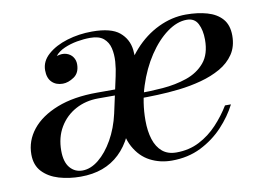

<svg xmlns="http://www.w3.org/2000/svg" viewBox="-59 -556 880 651"><g transform="rotate(-10 381.0 -230.0)"><path d="M484 10Q443.5 10 409.8 -7.5Q376 -25 355.5 -62.5Q335 -100 335 -160L355 -155.5Q356 -227 378.2 -284.8Q400.5 -342.5 437.5 -383.8Q474.5 -425 521 -447.2Q567.5 -469.5 616 -469.5Q657 -469.5 689.2 -460.2Q721.5 -451 740.2 -429.8Q759 -408.5 759 -372Q759 -334.5 741.2 -308.2Q723.5 -282 693.5 -265Q663.5 -248 626.2 -238Q589 -228 549.8 -223.5Q510.5 -219 474.2 -217.8Q438 -216.5 410 -216.5V-234Q451 -234 495.5 -237.5Q540 -241 578.8 -254.2Q617.5 -267.5 641.5 -296Q665.5 -324.5 665.5 -374.5Q665.5 -407 654.2 -429.2Q643 -451.5 616 -451.5Q582.5 -451.5 548 -426.2Q513.5 -401 484.2 -357Q455 -313 437 -257Q419 -201 419 -139.5Q419 -102.5 428 -74.2Q437 -46 455.8 -30.2Q474.5 -14.5 504 -14.5Q548 -14.5 583.2 -32.8Q618.5 -51 646 -80.5Q673.5 -110 693.5 -143H714Q694.5 -104.5 661.8 -69.5Q629 -34.5 584.5 -12.2Q540 10 484 10ZM170 10Q130.5 10 95.8 -0.2Q61 -10.5 39.5 -33.2Q18 -56 18 -93Q18 -140 48.2 -178Q78.5 -216 135.8 -238.5Q193 -261 274 -261H347.5V-241H274Q231 -241 196 -222Q161 -203 140.5 -168.5Q120 -134 120 -88Q120 -49 136.8 -29.2Q153.5 -9.5 179.5 -9.5Q208 -9.5 235.8 -32Q263.5 -54.5 285.5 -93.2Q307.5 -132 318.5 -180.5L345.5 -304.5Q351 -328.5 352.8 -353.8Q354.5 -379 349.5 -400.2Q344.5 -421.5 328.8 -434.8Q313 -448 283 -448Q261 -448 237.2 -443.8Q213.5 -439.5 193 -430.5Q172.5 -421.5 161 -407Q180 -413 194.2 -408.5Q208.5 -404 216.2 -393Q224 -382 224 -368Q224 -338 204 -324.5Q184 -311 165 -311Q142 -311 127.8 -325Q113.5 -339 113.5 -366Q113.5 -397 139.5 -420Q165.5 -443 206.5 -455.5Q247.5 -468 293 -468Q358 -468 386.8 -444Q415.5 -420 419.8 -382.5Q424 -345 416 -304.5L373 -180.5Q364.5 -134 347.2 -98.5Q330 -63 304.5 -38.8Q279 -14.5 245.5 -2.2Q212 10 170 10Z"/></g></svg>

Font: Bodoni Moda SC
Style: Italic
Weight: 400
Italic angle: -13°
Designer: Owen Earl
Foundry: indestructible type
Version: Version 2.005